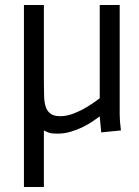

<svg xmlns="http://www.w3.org/2000/svg" viewBox="-20 -523 558 770"><path d="M76 -503H156V-188Q156 -158 157 -134Q158 -110 164 -93Q170 -76 183.5 -66.5Q197 -57 222 -57Q248 -57 276 -68Q304 -79 327 -93Q354 -109 380 -129V-503H460V-65Q460 -37 465 0L386 8L380 -55H378Q369 -48 352 -36.5Q335 -25 313 -14Q291 -3 264.5 5Q238 13 211 13Q188 13 177.5 9.5Q167 6 156 0V227H76Z"/></svg>

Font: Actor
Style: Regular
Weight: 400
Designer: Thomas Junold
Foundry: Thomas Junold
Version: Version 1.001